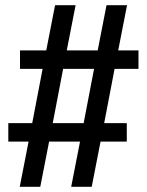

<svg xmlns="http://www.w3.org/2000/svg" viewBox="-20 -737 565 739"><path d="M135 -18H56L90 -192H12V-263H104L144 -472H57V-543H158L192 -717H271L237 -543H356L390 -717H469L435 -543H513V-472H421L381 -263H468V-192H367L333 -18H254L288 -192H169ZM183 -263H302L342 -472H223Z"/></svg>

Font: Iosevka Pride
Style: Regular
Weight: 400
Monospace: yes
Designer: Belleve Invis
Foundry: Belleve Invis
Version: Version 30.3.1; ttfautohint (v1.8.4)